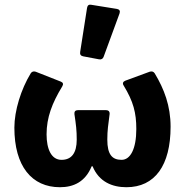

<svg xmlns="http://www.w3.org/2000/svg" viewBox="-20 -784 785 815"><path d="M349.6 -751 320.3 -563.5C318.4 -552.7 323.2 -546.9 333 -544.9L400.4 -532.2C409.2 -530.3 417 -534.2 419.9 -543L487.3 -726.6C491.2 -737.3 487.3 -744.1 476.6 -746.1L367.2 -763.7C357.4 -765.6 351.6 -761.7 349.6 -751ZM41 -242.2C41 -78.1 115.2 10.7 234.4 10.7C292 10.7 341.8 -11.7 369.1 -78.1H373C400.4 -11.7 457 10.7 516.6 10.7C637.7 10.7 704.1 -82 704.1 -246.1C704.1 -335 676.8 -406.2 636.7 -472.7C631.8 -480.5 624 -482.4 615.2 -479.5L511.7 -441.4C502 -437.5 499 -429.7 504.9 -420.9C545.9 -353.5 558.6 -305.7 558.6 -236.3C558.6 -151.4 533.2 -105.5 496.1 -105.5C456.1 -105.5 435.5 -127.9 435.5 -191.4C435.5 -230.5 439.5 -254.9 445.3 -299.8C446.3 -310.5 440.4 -316.4 430.7 -316.4H310.5C299.8 -316.4 294.9 -310.5 295.9 -299.8C302.7 -254.9 305.7 -230.5 305.7 -191.4C305.7 -133.8 283.2 -105.5 241.2 -105.5C198.2 -105.5 177.7 -150.4 177.7 -213.9C177.7 -285.2 201.2 -346.7 244.1 -417C250 -426.8 248 -433.6 238.3 -437.5L131.8 -479.5C123 -482.4 115.2 -480.5 110.4 -472.7C69.3 -405.3 41 -314.5 41 -242.2Z"/></svg>

Font: Ed Sans Neue
Style: Bold
Weight: 700
Designer: Stephen Hutchings
Version: Version 1.004;PS 001.004;hotconv 1.0.88;makeotf.lib2.5.64775